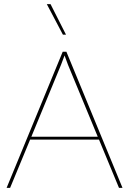

<svg xmlns="http://www.w3.org/2000/svg" viewBox="-20 -911 626 931"><path d="M300 -743H285L207 -891H225ZM557 0 460 -234H126L29 0H12L284 -660H302L574 0ZM132 -248H454L310 -596L293 -642L276 -597Z"/></svg>

Font: Elaine Sans Thin
Style: Regular
Weight: 250
Designer: Wei Huang
Foundry: Wei Huang
Version: Version 2.001;December 24, 2019;FontCreator 12.0.0.2547 64-b